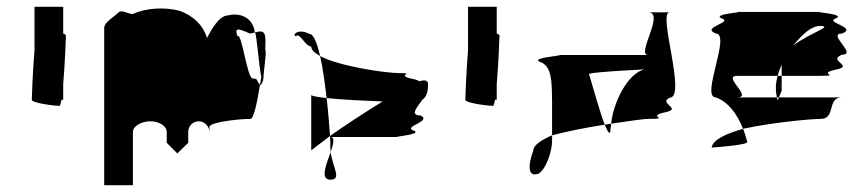

<svg xmlns="http://www.w3.org/2000/svg" viewBox="-20 -730 2528 562"><path d="M73 -438C73 -428 143 -420 154 -420C156 -420 158 -427 160 -438H165V-484C170 -542 173 -620 173 -626C173 -628 170 -630 165 -632V-710H81V-583C76 -525 73 -444 73 -438Z M285 -188H369V-344C369 -360 393 -375 420 -375C446 -375 468 -361 468 -344V-312L499 -281L531 -312V-344C531 -361 544 -375 562 -375C578 -375 593 -360 593 -344V-360C602 -374 684 -382 713 -382C723 -382 733 -432 741 -482C729 -494 737 -500 720 -500C703 -500 688 -637 675 -624C667 -648 673 -649 711 -632C716 -632 721 -634 726 -635C720 -682 679 -693 648 -685C621 -685 598 -642 586 -619C572 -662 541 -685 507 -698C463 -710 407 -707 369 -689C352 -689 337 -704 325 -692C313 -680 285 -665 285 -648ZM726 -634V-635C742 -639 757 -644 757 -612C757 -612 757 -595 756 -573C758 -585 759 -589 759 -580C759 -591 756 -548 752 -515C751 -509 752 -504 751 -500H750V-498L751 -499C750 -494 749 -491 748 -490C746 -483 743 -480 741 -482C742 -490 744 -497 745 -505C738 -530 731 -639 726 -634ZM751 -500C751 -500 751 -499 751 -499C751 -499 751 -500 751 -500Z M846 -624C858 -636 873 -594 891 -594C891 -584 901 -575 917 -566C908 -604 898 -631 885 -631C852 -648 834 -627 846 -624ZM891 -290C891 -290 913 -307 946 -332C944 -361 941 -401 936 -443C911 -446 894 -448 891 -452ZM917 -566C972 -536 1109 -516 1149 -516C1202 -516 1129 -510 1193 -498C1201 -496 1205 -494 1207 -492C1223 -497 1233 -495 1233 -484C1233 -458 1227 -445 1216 -438C1205 -420 1176 -392 1211 -392C1247 -374 1153 -359 1193 -347C1216 -335 1114 -329 1149 -329H947C961 -329 956 -309 948 -285C948 -289 947 -292 947 -296C947 -303 947 -316 946 -332C987 -361 1046 -400 1100 -433C1052 -435 981 -438 936 -443C931 -486 925 -531 917 -566ZM947 -204C982 -204 953 -241 948 -285C935 -249 916 -204 947 -204Z M1342 -438C1342 -428 1412 -420 1423 -420C1425 -420 1427 -427 1429 -438H1434V-484C1439 -542 1442 -620 1442 -626C1442 -628 1439 -630 1434 -632V-710H1350V-583C1345 -525 1342 -444 1342 -438Z M1541 -289C1523 -241 1527 -210 1557 -222C1578 -235 1596 -286 1596 -318V-334C1564 -320 1541 -305 1541 -289ZM1558 -550C1534 -563 1659 -569 1606 -569H1877C1841 -569 1928 -694 1877 -694H1940C1904 -694 1991 -444 1940 -444C1904 -426 1985 -412 1921 -400C1873 -388 1946 -382 1877 -382C1865 -382 1830 -377 1769 -368C1774 -426 1816 -516 1867 -527C1839 -525 1736 -521 1704 -514C1716 -473 1736 -402 1750 -365C1697 -357 1642 -346 1596 -334V-430C1595 -490 1597 -538 1558 -550ZM1696 -509V-512C1695 -511 1695 -510 1696 -509ZM1750 -365C1760 -341 1767 -332 1767 -352C1767 -357 1769 -362 1769 -368C1764 -367 1755 -366 1750 -365Z M2063 -298C2077 -299 2177 -306 2167 -316C2163 -329 2160 -341 2155 -353C2106 -339 2066 -321 2063 -298ZM2075 -445C2030 -445 2121 -632 2075 -632C2030 -650 2127 -664 2093 -676C2060 -689 2166 -695 2138 -695H2382C2354 -695 2460 -689 2426 -676C2393 -664 2491 -650 2445 -632C2399 -632 2491 -570 2445 -570C2399 -552 2484 -538 2426 -526C2369 -514 2445 -508 2382 -508H2268V-541C2264 -530 2259 -519 2256 -508H2138C2092 -508 2185 -445 2138 -445H2254C2255 -433 2257 -437 2260 -445H2445C2399 -445 2428 -382 2382 -382C2356 -382 2242 -372 2155 -353C2137 -398 2111 -432 2075 -445ZM2251 -474C2251 -460 2253 -451 2254 -445H2260C2263 -453 2268 -464 2268 -464V-508H2256C2253 -496 2251 -485 2251 -474ZM2302 -597C2353 -635 2422 -654 2380 -654C2355 -654 2329 -630 2302 -597Z"/></svg>

Font: bitstorm
Style: suext
Weight: 400
Version: Version 0.2